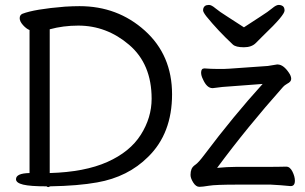

<svg xmlns="http://www.w3.org/2000/svg" viewBox="-20 -749 1240 780"><path d="M818 -683Q805 -700 805 -707Q805 -719 813 -725Q819 -729 829 -729Q839 -729 855 -715.5Q871 -702 904.5 -681Q938 -660 971 -638Q1004 -660 1037 -681Q1070 -702 1086 -715.5Q1102 -729 1112 -729Q1122 -729 1129 -724Q1136 -719 1136 -706Q1136 -697 1116 -673Q1096 -649 1047 -602L1019 -574Q1002 -557 971 -557Q938 -557 926 -568Q865 -625 818 -683ZM937 -71H1014Q1126 -71 1142 -72H1143Q1158 -72 1168 -52Q1178 -32 1178 -15Q1178 7 1161 7H1160Q1120 3 1080 1H945Q856 1 829 5.5Q802 10 790 10Q776 10 765 -7.5Q754 -25 754 -38.5Q754 -52 758 -62Q762 -72 774 -80Q786 -88 810 -120Q928 -277 1047 -408L914 -398Q888 -397 845 -391H843Q820 -391 804 -428Q797 -442 797 -454Q797 -471 810 -471H812Q838 -469 859 -469H891Q903 -469 912 -470L1068 -481L1105 -487H1109Q1132 -486 1154 -453Q1163 -440 1163 -428.5Q1163 -417 1147 -409Q1135 -402 1130 -396Q984 -232 862 -67Q904 -71 937 -71ZM45 -21Q45 -45 100 -46V-627Q87 -632 73.5 -647Q60 -662 60 -675Q60 -688 71 -693Q120 -712 244 -722Q277 -724 303 -724Q458 -724 568.5 -624.5Q679 -525 679 -366Q679 -207 582 -112Q500 -30 375 -8Q298 6 183 8Q176 14 169 8Q103 8 74 1Q45 -6 45 -21ZM596 -348Q596 -489 504.5 -567Q413 -645 298 -645Q237 -645 182 -630V-46Q324 -50 416 -91Q508 -132 552 -201.5Q596 -271 596 -348Z"/></svg>

Font: Moon Stars Kai
Style: Bold
Weight: 700
Designer: GuiWonder
Version: Version 1.101